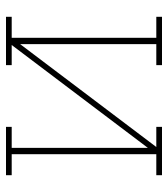

<svg xmlns="http://www.w3.org/2000/svg" viewBox="20 -580 560 640"><g transform="rotate(-90 300.0 -260.0)"><path d="M197 0H36V-19H106V-501H36V-520H197V-501H127V-47L470 -501H403V-520H564V-501H494V-19H564V0H403V-19H473V-473L130 -19H197Z"/></g></svg>

Font: Iosevka HT Thin Extended
Style: Regular
Weight: 100
Width: 7
Monospace: yes
Designer: Belleve Invis
Foundry: Belleve Invis
Version: Version 32.3.0; ttfautohint (v1.8.4)